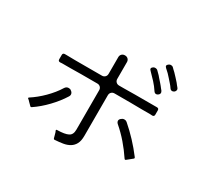

<svg xmlns="http://www.w3.org/2000/svg" viewBox="-160 -1044 1320 1246"><g transform="rotate(30 500.0 -421.0)"><path d="M862 -687Q853 -701 841 -714Q830 -727 819 -739Q808 -751 797 -763Q790 -769 784 -775Q778 -781 772 -786Q755 -801 773 -814Q781 -820 789 -820Q800 -820 807 -813Q812 -808 818 -802Q824 -796 831 -790Q843 -777 855 -764.5Q867 -752 878 -739Q883 -732 888 -726Q893 -720 898 -714Q905 -706 903.5 -697Q902 -688 894 -682Q886 -677 880 -677Q869 -677 862 -687ZM782 -618Q763 -647 740.5 -671.5Q718 -696 694 -720Q677 -735 695 -748Q701 -753 711 -753Q722 -753 729 -746L753 -722Q758 -717 764 -709L787 -683Q790 -680 792.5 -676.5Q795 -673 798 -670Q804 -663 808.5 -656.5Q813 -650 818 -645Q831 -626 813 -613Q807 -608 799 -608Q789 -608 782 -618ZM368 -31 366 -38Q366 -41 365 -42L358 -67L354 -76Q350 -85 360 -85Q417 -86 442 -99Q467 -111 467 -150V-445Q467 -459 458 -468Q449 -477 435 -477H315L234 -476H171L157 -475Q142 -475 142 -490V-522Q142 -537 157 -537H171L234 -536H435Q449 -536 458 -545Q467 -554 467 -568V-693Q467 -707 476 -716Q485 -725 499 -725H500Q514 -725 523 -716Q532 -707 532 -693V-568Q532 -554 541 -545Q550 -536 564 -536H599L683 -537H847Q862 -537 862 -522V-490Q862 -475 847 -475L832 -476H766L683 -477H564Q550 -477 541 -468Q532 -459 532 -445V-141Q532 -103 520 -80.5Q508 -58 487 -45.5Q466 -33 438.5 -28.5Q411 -24 380 -22Q370 -20 368 -31ZM832 -143Q800 -191 762.5 -234.5Q725 -278 682 -315Q672 -324 671.5 -334.5Q671 -345 682 -354L684 -355Q692 -363 705 -363Q716 -363 724 -356Q812 -280 884 -185Q890 -177 882 -172L845 -142Q837 -135 832 -143ZM130 -134 124 -140Q124 -140 122 -142L105 -159Q105 -160 104 -161L97 -166Q89 -172 97 -177Q119 -191 142.5 -210Q166 -229 188 -251Q210 -273 229 -296.5Q248 -320 262 -343Q272 -359 289 -359Q298 -359 306 -355V-354Q318 -347 321.5 -335.5Q325 -324 317 -312Q286 -262 239.5 -213.5Q193 -165 144 -132Q136 -126 130 -134Z"/></g></svg>

Font: Higure Gothic
Style: Regular
Weight: 400
Designer: Yoshimichi Ohira
Foundry: Positype
Version: Version 1.000